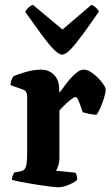

<svg xmlns="http://www.w3.org/2000/svg" viewBox="-20 -796 472 816"><path d="M230 0Q219.5 0 192.2 -3.2Q165 -6.5 132 -11.8Q99 -17 70.8 -22.5Q42.5 -28 30.5 -32Q30.5 -39.5 33.8 -48.2Q37 -57 40.5 -63L66 -67.5Q76.5 -69.5 83 -75.5Q89.5 -81.5 92.5 -97.5Q95.5 -113.5 95.5 -146V-388Q95.5 -397.5 91.2 -404.8Q87 -412 78.5 -415L24 -434.5Q26 -447.5 29 -456.5Q32 -465.5 37.5 -472Q54.5 -480 89.2 -490Q124 -500 154.5 -500Q188.5 -500 210.2 -477.2Q232 -454.5 232 -413.5V-401.5Q238 -408 249.2 -424Q260.5 -440 275.2 -457.5Q290 -475 305.8 -487.5Q321.5 -500 335.5 -500Q350 -500 366 -490Q382 -480 396.5 -465.2Q411 -450.5 420 -436.8Q429 -423 429 -415Q429 -402 422.2 -380Q415.5 -358 406.5 -337.5Q397.5 -317 390.5 -308.5Q375.5 -308.5 358.5 -312.2Q341.5 -316 331.5 -319Q328.5 -328.5 323.2 -343.8Q318 -359 312.2 -371.2Q306.5 -383.5 300.5 -383.5Q296 -383.5 286.2 -376.5Q276.5 -369.5 265.5 -359.8Q254.5 -350 245.5 -340.5Q236.5 -331 232.5 -326.5V-127Q232.5 -106 227.2 -91Q222 -76 218 -70.5L301 -62Q303 -58.5 305.8 -50.5Q308.5 -42.5 308.5 -33Q302 -25 287.2 -17.5Q272.5 -10 256.8 -5Q241 0 230 0ZM244.5 -564Q229.5 -564 206.2 -588.2Q183 -612.5 153 -654Q123 -695.5 87 -746Q91.5 -755.5 101 -764Q110.5 -772.5 120 -775.5L245.5 -670.5L368.5 -775.5Q378.5 -772 387.5 -763.8Q396.5 -755.5 400.5 -747Q365 -695.5 334.8 -654Q304.5 -612.5 282 -588.2Q259.5 -564 244.5 -564Z"/></svg>

Font: Texturina Medium
Style: Regular
Weight: 500
Designer: Guillermo Torres Carreño
Foundry: Omnibus-Type
Version: Version 1.003